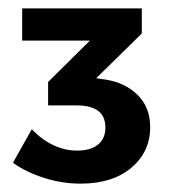

<svg xmlns="http://www.w3.org/2000/svg" viewBox="-20 -794 404 459"><path d="M231 -604Q278 -597 308.5 -567.5Q339 -538 339 -490Q339 -431 294 -393Q249 -355 173 -355Q128 -355 84.5 -369Q41 -383 11 -405L56 -485Q80 -460 107.5 -447Q135 -434 164 -434Q197 -434 214.5 -448.5Q232 -463 232 -489Q232 -516 214.5 -529Q197 -542 164 -542H95V-598L195 -697H33V-774H319V-714L210 -607Z"/></svg>

Font: Alexandria SemiBold
Style: Regular
Weight: 600
Designer: Mohamed Gaber
Foundry: Kief Type Foundry
Version: Version 5.100